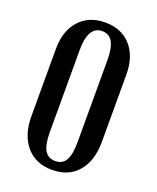

<svg xmlns="http://www.w3.org/2000/svg" viewBox="-135 -789 717 878"><g transform="rotate(20 224.0 -349.5)"><path d="M53 -190V-517Q53 -605 99.5 -656.5Q146 -708 225 -708Q304 -708 350 -656.5Q396 -605 396 -517V-190Q396 -97 350.5 -44Q305 9 225 9Q145 9 99 -44.5Q53 -98 53 -190ZM157 -549V-150Q157 -90 173.5 -62Q190 -34 225 -34Q260 -34 276 -62Q292 -90 292 -150V-549Q292 -609 275.5 -637.5Q259 -666 225 -666Q157 -666 157 -549Z"/></g></svg>

Font: Moniqa Paragraph
Style: Bold
Weight: 700
Designer: Rajesh Rajput
Foundry: Rajesh Rajput
Version: Version 1.000